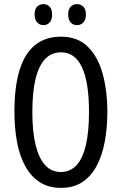

<svg xmlns="http://www.w3.org/2000/svg" viewBox="-20 -902 590 932"><path d="M501 -358Q501 -281 488.5 -214Q476 -147 449 -96.5Q422 -46 379.5 -18Q337 10 276 10Q214 10 171 -19Q128 -48 101 -98.5Q74 -149 62 -216Q50 -283 50 -359Q50 -481 75 -562Q100 -643 150.5 -683.5Q201 -724 276 -724Q357 -724 406.5 -675Q456 -626 478.5 -543.5Q501 -461 501 -358ZM137 -358Q137 -262 153 -197.5Q169 -133 199.5 -100Q230 -67 275 -67Q320 -67 350.5 -99Q381 -131 396.5 -196Q412 -261 412 -358Q412 -503 378 -575.5Q344 -648 276 -648Q230 -648 199 -615.5Q168 -583 152.5 -518.5Q137 -454 137 -358ZM148 -832Q148 -858 160.5 -870Q173 -882 191 -882Q209 -882 221 -869.5Q233 -857 233 -832Q233 -806 221 -793Q209 -780 191 -780Q173 -780 160.5 -793Q148 -806 148 -832ZM311 -832Q311 -858 323.5 -870Q336 -882 354 -882Q372 -882 384.5 -869.5Q397 -857 397 -832Q397 -806 384.5 -793Q372 -780 354 -780Q335 -780 323 -793Q311 -806 311 -832Z"/></svg>

Font: Noto Sans ExtraCondensed
Style: Regular
Weight: 400
Width: 2
Designer: Monotype Design Team
Foundry: Monotype Imaging Inc.
Version: Version 2.013